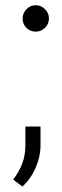

<svg xmlns="http://www.w3.org/2000/svg" viewBox="-20 -570 235 724"><path d="M65.4 -500.5Q65.4 -520.5 80.1 -535.4Q94.7 -550.3 114.7 -550.3Q134.8 -550.3 149.7 -535.4Q164.6 -520.5 164.6 -500.5Q164.6 -480 149.9 -465.3Q135.3 -450.7 114.7 -450.7Q93.8 -450.7 79.6 -464.8Q65.4 -479 65.4 -500.5ZM132.8 -92.8V-23.9Q132.8 20.5 114.5 62.5Q96.2 104.5 64.5 133.3L29.8 107.4Q52.2 77.1 64 46.4Q75.7 15.6 75.7 -22.9V-92.8Z"/></svg>

Font: Vazirmatn RD UI ExtraLight
Style: Regular
Weight: 200
Designer: Saber Rastikerdar
Foundry: Saber Rastikerdar
Version: Version 33.003